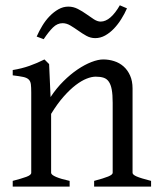

<svg xmlns="http://www.w3.org/2000/svg" viewBox="-20 -688 592 708"><path d="M327.1 0V-21Q362.3 -30.3 378.9 -37.1Q395.5 -43.9 395.5 -50.8V-309.1Q395.5 -338.9 392.1 -357.4Q388.7 -376 381.3 -386.7Q374 -397.5 362.1 -401.4Q350.1 -405.3 333 -405.3Q317.9 -405.3 299.3 -397.9Q280.8 -390.6 259.5 -374.5Q238.3 -358.4 215.1 -332.3Q191.9 -306.2 168.5 -268.1V-50.8Q168.5 -43.5 186.8 -35.6Q205.1 -27.8 236.8 -21V0H26.9V-21Q59.1 -29.3 77.1 -35.9Q95.2 -42.5 95.2 -50.8V-347.2Q95.2 -366.2 93.8 -377.4Q92.3 -388.7 85.7 -395Q79.1 -401.4 65.4 -404.3Q51.8 -407.2 26.9 -410.2V-429.7Q60.1 -435.1 88.4 -445.1Q116.7 -455.1 144 -468.8L161.1 -451.7L166.5 -330.1Q188 -362.8 213.9 -388.4Q239.7 -414.1 266.1 -431.9Q292.5 -449.7 317.1 -459.2Q341.8 -468.8 360.8 -468.8Q381.8 -468.8 401.4 -462.4Q420.9 -456.1 435.8 -442.9Q450.7 -429.7 459.7 -409.4Q468.8 -389.2 468.8 -361.8V-50.8Q468.8 -43.9 483.6 -37.4Q498.5 -30.8 537.1 -21V0ZM448.2 -657.2Q439.5 -637.2 427.2 -617.7Q415 -598.1 400.1 -582.5Q385.3 -566.9 367.7 -557.1Q350.1 -547.4 331.1 -547.4Q314 -547.4 298.6 -555.9Q283.2 -564.5 268.6 -575Q253.9 -585.4 239.5 -594Q225.1 -602.5 210.9 -602.5Q191.4 -602.5 175.3 -586.7Q159.2 -570.8 141.1 -543.5L115.2 -553.2Q124 -573.2 136 -593Q147.9 -612.8 163.1 -628.4Q178.2 -644 195.6 -653.8Q212.9 -663.6 231.9 -663.6Q250.5 -663.6 267.1 -655Q283.7 -646.5 298.3 -636Q313 -625.5 326.2 -616.9Q339.4 -608.4 351.1 -608.4Q369.6 -608.4 387.5 -624Q405.3 -639.6 421.9 -668.5Z"/></svg>

Font: Gentium Kaktovik
Style: Regular
Weight: 400
Designer: J. Victor Gaultney and Annie Olsen
Foundry: SIL International
Version: Version 1.102; 2013; Maintenance release